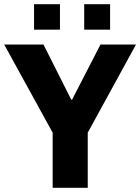

<svg xmlns="http://www.w3.org/2000/svg" viewBox="-23 -899 671 919"><path d="M229 0V-264L-3 -686H185L318 -422H322L458 -686H628L397 -264V0ZM140 -757V-879H264V-757ZM380 -757V-879H504V-757Z"/></svg>

Font: Chivo Medium
Style: Bold
Weight: 700
Version: Version 2.002